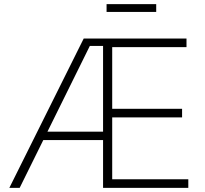

<svg xmlns="http://www.w3.org/2000/svg" viewBox="-20 -915 999 935"><path d="M25.4 0 387.7 -727.5H888.2V-685.5H526.4V-385.3H866.7V-343.3H526.4V-42H897V0H481.9V-691.4H417.5L75.7 0ZM175.3 -232.9V-273.9H504.4V-232.9ZM740.7 -895V-856.9H499V-895Z"/></svg>

Font: Inter 18pt ExtraLight
Style: Regular
Weight: 250
Designer: Rasmus Andersson
Foundry: rsms
Version: Version 4.001;git-66647c0bb